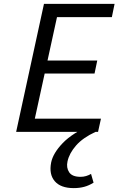

<svg xmlns="http://www.w3.org/2000/svg" viewBox="-20 -678 609 987"><path d="M484 0H63L206 -658H569L555 -590H273L159 -68H499ZM154 -300 169 -367H480L466 -300ZM359 289Q292 289 261.5 253.5Q231 218 243 157Q253 109 302.5 57.5Q352 6 450 -37L471 0Q406 30 371 70Q336 110 327 152Q320 184 335.5 207.5Q351 231 394 231Q409 231 422.5 227Q436 223 448 216L461 261Q437 276 412.5 282.5Q388 289 359 289Z"/></svg>

Font: Ysabeau Office Medium
Style: Italic
Weight: 500
Italic angle: -12°
Designer: Christian Thalmann (Catharsis Fonts)
Version: Version 2.001;gftools[0.9.30]; featfreeze: tnum,lnum,ss02